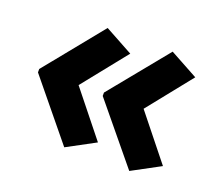

<svg xmlns="http://www.w3.org/2000/svg" viewBox="-85 -620 785 691"><g transform="rotate(20 307.0 -274.5)"><path d="M38 -280V-267L219 -46L327 -104L191 -274L327 -444L219 -503ZM286 -280V-267L468 -46L576 -104L440 -274L576 -444L468 -503Z"/></g></svg>

Font: Noto Sans Canadian Aboriginal
Style: Bold
Weight: 700
Designer: Monotype Design Team, Typotheque's Kevin King
Foundry: Monotype Imaging Inc.
Version: Version 2.004